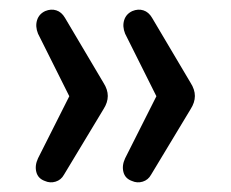

<svg xmlns="http://www.w3.org/2000/svg" viewBox="-20 -465 481 399"><path d="M73 -89Q59 -94 55.5 -107.5Q52 -121 59 -136L124 -265L59 -395Q53 -410 57 -423Q61 -436 74 -442Q86 -447 97 -443.5Q108 -440 115 -428L195 -293Q204 -279 204 -265.5Q204 -252 195 -238L113 -102Q107 -91 95.5 -87.5Q84 -84 73 -89ZM254 -89Q240 -94 236.5 -107.5Q233 -121 240 -136L305 -265L240 -395Q234 -410 238 -423Q242 -436 255 -442Q267 -447 278 -443.5Q289 -440 296 -428L376 -293Q385 -279 385 -265.5Q385 -252 376 -238L294 -102Q288 -91 276.5 -87.5Q265 -84 254 -89Z"/></svg>

Font: Nunito
Style: Regular
Weight: 400
Designer: Vernon Adams
Foundry: Vernon Adams
Version: Version 3.602